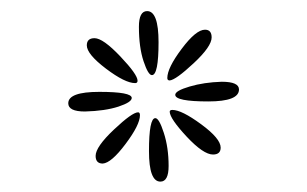

<svg xmlns="http://www.w3.org/2000/svg" viewBox="-20 -414 565 353"><path d="M271.5 -336.4Q271.5 -275.9 259.3 -275.9Q252.4 -275.9 243.9 -301.5Q235.4 -327.1 235.4 -364.7Q235.4 -393.6 250.5 -393.6Q271.5 -393.6 271.5 -336.4ZM369.1 -345.2Q369.1 -328.6 336.2 -297.9Q303.2 -267.1 292 -266.1Q287.6 -266.1 287.6 -270.5Q287.6 -289.1 314 -324.2Q340.3 -359.4 356.9 -359.4Q369.1 -359.4 369.1 -345.2ZM153.8 -343.8Q169.4 -343.8 201.2 -310.3Q232.9 -276.9 232.9 -265.6Q232.9 -261.2 228.5 -261.2Q210 -261.2 174.8 -287.8Q139.6 -314.5 139.6 -330.6Q139.6 -343.8 153.8 -343.8ZM362.8 -227.5Q302.2 -227.5 302.2 -239.7Q302.2 -247.1 328.6 -254.9Q355 -262.7 387.7 -263.7Q419.4 -263.7 419.4 -249.5Q419.4 -227.5 362.8 -227.5ZM162.6 -245.1Q222.2 -245.1 222.2 -233.9Q222.2 -226.1 197.8 -218Q173.3 -210 136.2 -209Q105.5 -209 105.5 -224.1Q105.5 -245.1 162.6 -245.1ZM371.6 -129.9Q354 -129.9 323.2 -162.8Q292.5 -195.8 292 -208.5Q292 -211.9 296.9 -211.9Q314 -211.9 349.9 -185.5Q385.7 -159.2 385.7 -142.6Q385.7 -129.9 371.6 -129.9ZM155.8 -127.4Q155.8 -144 189.5 -175.8Q223.1 -207.5 233.9 -207.5Q237.3 -207.5 237.3 -202.1Q237.3 -184.6 210.9 -149.4Q184.6 -114.3 168.9 -113.3Q155.8 -113.3 155.8 -127.4ZM253.9 -136.2Q253.9 -196.8 265.6 -196.8Q272.5 -196.8 281.2 -169.7Q290 -142.6 290 -108.9Q290 -80.1 274.9 -80.1Q253.9 -80.1 253.9 -136.2Z"/></svg>

Font: Noto Nastaliq Urdu
Style: Regular
Weight: 400
Designer: Monotype Design Team
Foundry: Monotype Imaging Inc.
Version: Version 1.02 uh